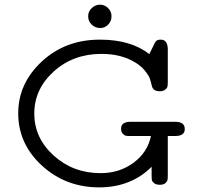

<svg xmlns="http://www.w3.org/2000/svg" viewBox="-20 -792 856 823"><path d="M58.1 -306.2Q58.1 -434.1 158.9 -528.1Q259.8 -622.1 408.2 -622.1Q541 -622.1 620.1 -560.1Q633.3 -587.9 638.2 -597.2Q644 -611.3 649.9 -616.7Q655.8 -622.1 668.9 -622.1Q698.7 -622.1 699.2 -581.1V-441.9Q699.2 -428.7 698 -421.9Q696.8 -415 688.5 -408Q680.2 -400.9 664.1 -400.9Q636.2 -400.9 630.9 -423.8Q626 -444.8 621.6 -457Q617.2 -469.2 600.1 -490.2Q583 -511.2 555.2 -526.9Q497.1 -561 415 -561Q293.9 -561 210.4 -485.6Q127 -410.2 127 -305.2Q127 -200.2 210.4 -125Q293.9 -49.8 411.1 -49.8Q492.2 -49.8 552.5 -94.5Q612.8 -139.2 627 -209H539.1Q526.9 -209 520.5 -210Q514.2 -210.9 506.6 -218.5Q499 -226.1 499 -240.2Q499 -270 539.1 -270H731Q772 -270 772 -238.8Q772 -209 731 -209H699.2V-41Q699.2 -27.8 698 -21Q696.8 -14.2 689 -7.1Q681.2 0 665 0Q648.9 0 640.4 -7.1Q631.8 -14.2 630.9 -21Q629.9 -27.8 629.9 -41V-77.1Q542 10.7 405.8 11.2Q261.7 11.2 159.9 -82Q58.1 -175.3 58.1 -306.2ZM408.2 -772Q428.2 -772 443.1 -757.6Q458 -743.2 458 -722.2Q458 -701.2 443.6 -686.5Q429.2 -671.9 410.2 -671.9Q388.2 -671.9 373 -686.5Q357.9 -701.2 357.9 -722.2Q357.9 -743.2 373.5 -757.6Q389.2 -772 408.2 -772Z"/></svg>

Font: CMU Typewriter Text Variable Width
Style: Medium
Weight: 500
Version: Version 0.7.0